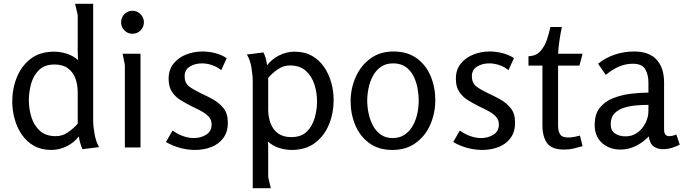

<svg xmlns="http://www.w3.org/2000/svg" viewBox="-20 -782 3624 1018"><path d="M267 -508Q301 -508 335 -497Q369 -486 394 -463Q393 -477 392.5 -490.5Q392 -504 392 -517V-703L378 -762H474V-143Q474 -112 481.5 -71Q489 -30 505 -2L417 9Q410 -8 405 -25Q400 -42 398 -59Q372 -25 333 -6Q294 13 251 13Q199 13 160 -9Q121 -31 95.5 -68.5Q70 -106 57.5 -151.5Q45 -197 45 -244Q45 -312 69.5 -372.5Q94 -433 143 -470.5Q192 -508 267 -508ZM269 -440Q217 -440 187 -411Q157 -382 145 -338Q133 -294 133 -250Q133 -205 146.5 -161Q160 -117 191.5 -88.5Q223 -60 276 -60Q311 -60 340.5 -80.5Q370 -101 392 -126V-294Q392 -334 379.5 -367Q367 -400 340 -420Q313 -440 269 -440Z M743 -664Q743 -639 725.5 -621Q708 -603 682 -603Q657 -603 639.5 -621Q622 -639 622 -664Q622 -689 639.5 -707Q657 -725 682 -725Q707 -725 725 -707Q743 -689 743 -664ZM725 -497V0H642V-438L630 -497Z M1053 -509Q1087 -509 1120.5 -500.5Q1154 -492 1182 -474L1153 -410Q1131 -428 1104 -437Q1077 -446 1051 -446Q1014 -446 986.5 -429Q959 -412 959 -378Q959 -341 983.5 -323Q1008 -305 1042 -289Q1075 -274 1108.5 -255.5Q1142 -237 1165 -208.5Q1188 -180 1188 -132Q1188 -82 1163.5 -49.5Q1139 -17 1099.5 -2Q1060 13 1014 13Q974 13 934 2Q894 -9 860 -29L895 -90Q919 -72 949 -61Q979 -50 1007 -50Q1045 -50 1073.5 -68Q1102 -86 1102 -122Q1102 -147 1086.5 -163.5Q1071 -180 1047 -193Q1023 -206 997 -218Q967 -233 938.5 -250.5Q910 -268 892 -295Q874 -322 874 -364Q874 -412 899.5 -444Q925 -476 966 -492.5Q1007 -509 1053 -509Z M1377 -504Q1385 -488 1389.5 -470.5Q1394 -453 1396 -436Q1422 -469 1460.5 -488.5Q1499 -508 1542 -508Q1595 -508 1634 -486Q1673 -464 1698.5 -426.5Q1724 -389 1736.5 -343.5Q1749 -298 1749 -251Q1749 -183 1724.5 -122.5Q1700 -62 1650.5 -24.5Q1601 13 1526 13Q1492 13 1458.5 2Q1425 -9 1400 -32Q1402 -18 1402 -4Q1402 10 1402 18V157L1416 216H1320V-352Q1320 -383 1313 -424.5Q1306 -466 1289 -493ZM1517 -435Q1483 -435 1453 -414.5Q1423 -394 1402 -369V-201Q1402 -162 1414.5 -128.5Q1427 -95 1454 -75Q1481 -55 1524 -55Q1577 -55 1606.5 -84Q1636 -113 1648.5 -157Q1661 -201 1661 -245Q1661 -291 1647 -334.5Q1633 -378 1601.5 -406.5Q1570 -435 1517 -435Z M2060 13Q1987 13 1937.5 -23.5Q1888 -60 1863.5 -119Q1839 -178 1839 -245Q1839 -312 1865.5 -372.5Q1892 -433 1943 -471Q1994 -509 2066 -509Q2140 -509 2189.5 -473Q2239 -437 2263.5 -378Q2288 -319 2288 -251Q2288 -183 2262 -122.5Q2236 -62 2185 -24.5Q2134 13 2060 13ZM2061 -50Q2100 -50 2126.5 -68.5Q2153 -87 2169.5 -117Q2186 -147 2193 -181.5Q2200 -216 2200 -248Q2200 -281 2193.5 -315.5Q2187 -350 2172 -379.5Q2157 -409 2130.5 -427.5Q2104 -446 2065 -446Q2026 -446 1999.5 -427.5Q1973 -409 1957 -379Q1941 -349 1934 -314.5Q1927 -280 1927 -248Q1927 -217 1934 -182.5Q1941 -148 1956.5 -118Q1972 -88 1998 -69Q2024 -50 2061 -50Z M2576 -509Q2610 -509 2643.5 -500.5Q2677 -492 2705 -474L2676 -410Q2654 -428 2627 -437Q2600 -446 2574 -446Q2537 -446 2509.5 -429Q2482 -412 2482 -378Q2482 -341 2506.5 -323Q2531 -305 2565 -289Q2598 -274 2631.5 -255.5Q2665 -237 2688 -208.5Q2711 -180 2711 -132Q2711 -82 2686.5 -49.5Q2662 -17 2622.5 -2Q2583 13 2537 13Q2497 13 2457 2Q2417 -9 2383 -29L2418 -90Q2442 -72 2472 -61Q2502 -50 2530 -50Q2568 -50 2596.5 -68Q2625 -86 2625 -122Q2625 -147 2609.5 -163.5Q2594 -180 2570 -193Q2546 -206 2520 -218Q2490 -233 2461.5 -250.5Q2433 -268 2415 -295Q2397 -322 2397 -364Q2397 -412 2422.5 -444Q2448 -476 2489 -492.5Q2530 -509 2576 -509Z M2959 -639Q2952 -605 2946.5 -568.5Q2941 -532 2939 -497H3069L3052 -434H2939V-116Q2939 -87 2949.5 -70Q2960 -53 2992 -53Q3008 -53 3024 -56Q3040 -59 3055 -63L3069 -7Q3044 0 3021.5 5.5Q2999 11 2970 11Q2906 11 2881 -23Q2856 -57 2856 -118V-434H2782V-484Q2822 -485 2845 -510.5Q2868 -536 2880 -572Q2892 -608 2898 -639Z M3342 -509Q3421 -509 3461 -466Q3501 -423 3501 -345V-96Q3501 -75 3509 -67.5Q3517 -60 3528 -60Q3537 -60 3547 -62.5Q3557 -65 3566 -69L3584 -15Q3568 -6 3543.5 1.5Q3519 9 3493 9Q3467 9 3446 -5.5Q3425 -20 3420 -59Q3391 -28 3352 -8.5Q3313 11 3270 11Q3211 11 3172 -24Q3133 -59 3133 -120Q3133 -177 3160.5 -211Q3188 -245 3232 -262Q3276 -279 3325.5 -285Q3375 -291 3418 -291V-344Q3418 -386 3401 -415Q3384 -444 3335 -444Q3297 -444 3262 -429Q3227 -414 3192 -385L3151 -444Q3192 -477 3241 -493Q3290 -509 3342 -509ZM3418 -226Q3391 -226 3357 -223.5Q3323 -221 3291 -211.5Q3259 -202 3238.5 -181Q3218 -160 3218 -123Q3218 -90 3240.5 -74.5Q3263 -59 3297 -59Q3333 -59 3360 -79Q3387 -99 3402.5 -130Q3418 -161 3418 -194Z"/></svg>

Font: Rosario Light
Style: Regular
Weight: 300
Designer: Hector Gatti
Foundry: Omnibus Type
Version: Version 1.101; ttfautohint (v1.8.1.43-b0c9)